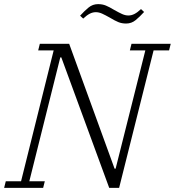

<svg xmlns="http://www.w3.org/2000/svg" viewBox="-35 -910 847 930"><path d="M-7 -32H67L225 -666H150L158 -698H300L520 -93H525L669 -666H594L602 -698H792L784 -666H709L542 0H494L262 -632H257L107 -32H182L174 0H-15ZM576 -796Q555 -796 538 -803Q521 -810 498 -824Q475 -837 459.5 -844Q444 -851 429 -851Q414 -851 399.5 -843.5Q385 -836 368 -820L353 -834Q374 -857 394 -873.5Q414 -890 440 -890Q461 -890 478 -883Q495 -876 518 -862Q541 -849 556.5 -842Q572 -835 587 -835Q602 -835 616.5 -842.5Q631 -850 648 -866L663 -852Q642 -829 622 -812.5Q602 -796 576 -796Z"/></svg>

Font: IBM Plex Serif Light
Style: Italic
Weight: 300
Italic angle: -14°
Designer: Mike Abbink, Paul van der Laan, Pieter van Rosmalen
Foundry: Bold Monday
Version: Version 3.001